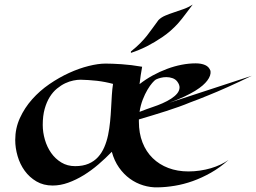

<svg xmlns="http://www.w3.org/2000/svg" viewBox="-20 -784 1110 831"><path d="M208 19Q168 19 137.7 1.2Q107.4 -16.6 86.9 -44.9Q66.4 -73.2 56.2 -108.4Q45.9 -143.6 45.9 -178.2Q45.9 -229 66.2 -273.2Q86.4 -317.4 119.1 -354.2Q151.9 -391.1 193.8 -419.9Q235.8 -448.7 279.3 -468.5Q322.8 -488.3 364 -498.5Q405.3 -508.8 437 -508.8Q464.4 -508.8 506.1 -506.1Q547.9 -503.4 595.2 -495.1Q591.8 -477.1 589.1 -458.7Q586.4 -440.4 584 -419.9Q610.8 -440.9 641.1 -457.5Q671.4 -474.1 702.9 -485.8Q734.4 -497.6 765.9 -503.7Q797.4 -509.8 827.1 -509.8Q851.1 -509.8 867.9 -502.4Q884.8 -495.1 891.1 -477.1Q894 -457.5 877 -435.1Q869.6 -425.3 857.2 -414.3Q844.7 -403.3 825 -391.1Q805.2 -378.9 777.3 -365.7Q749.5 -352.5 711.9 -338.9L1069.8 -456.1Q1013.7 -428.7 965.6 -407.2Q917.5 -385.7 880.9 -371.1Q838.4 -353.5 803.2 -340.8Q781.2 -331.5 754.6 -322Q728 -312.5 699.2 -303.2Q670.4 -293.9 640.4 -284.9Q610.4 -275.9 581.1 -267.1V-257.8Q581.1 -207.5 596.7 -167.5Q612.3 -127.4 640.9 -99.6Q669.4 -71.8 708.7 -56.9Q748 -42 795.9 -42Q820.8 -42 845.5 -45.7Q870.1 -49.3 892.6 -55.9Q915 -62.5 934.6 -71.8Q954.1 -81.1 969.2 -91.8Q932.1 -58.6 892.8 -36.4Q853.5 -14.2 814.2 -0.2Q774.9 13.7 736.6 20Q698.2 26.4 663.1 26.9Q631.3 27.8 600.1 18.3Q568.8 8.8 542.2 -10.5Q515.6 -29.8 495.1 -58.8Q474.6 -87.9 463.9 -127Q436.5 -98.6 405.8 -72.3Q375 -45.9 342 -25.6Q309.1 -5.4 275.1 6.8Q241.2 19 208 19ZM469.2 -420.9Q453.1 -425.3 435.5 -428.7Q418 -432.1 399.7 -434.3Q381.3 -436.5 363 -437.5Q344.7 -438.5 328.1 -439Q314.9 -439 297.6 -435.5Q280.3 -432.1 262.2 -423.6Q244.1 -415 226.6 -400.6Q209 -386.2 195.3 -364.3Q181.6 -342.3 173.3 -312.5Q165 -282.7 165 -243.2Q165 -211.4 174.3 -179.4Q183.6 -147.5 201.4 -122.1Q219.2 -96.7 245.4 -80.8Q271.5 -64.9 305.2 -64.9Q338.9 -64.9 363.3 -75.4Q387.7 -85.9 404.3 -104.2Q420.9 -122.6 431.4 -147Q441.9 -171.4 447.8 -199.5Q453.6 -227.5 456.5 -257.6Q459.5 -287.6 460.9 -316.7Q462.4 -345.7 464.1 -372.6Q465.8 -399.4 469.2 -420.9ZM683.1 -336.9Q704.1 -346.2 720.7 -356.9Q737.3 -367.7 746.8 -379.4Q756.3 -391.1 757.1 -404.1Q757.8 -417 747.1 -431.2Q739.3 -441.4 726.3 -445.8Q713.4 -450.2 700.2 -450.2Q687.5 -450.2 675.8 -447.3Q664.1 -444.3 654.8 -439.9Q648.9 -436.5 638.9 -425Q628.9 -413.6 618.2 -395.5Q607.4 -377.4 597.9 -353Q588.4 -328.6 584 -299.8Q614.7 -312 639.6 -320.3Q664.6 -328.6 683.1 -336.9ZM814 -764.2Q800.8 -746.6 788.6 -730.5Q778.3 -716.8 767.6 -703.1Q756.8 -689.5 750 -682.1Q719.2 -648.4 684.1 -624.5Q648.9 -600.6 618.2 -585Q582.5 -566.9 546.9 -555.2Q546.4 -556.6 546.4 -558.1Q546.4 -561 546.9 -561.5Q571.8 -581.5 587.6 -597.7Q603.5 -613.8 615.7 -629.2Q627.9 -644.5 639.2 -660.6Q650.4 -676.8 666 -697.3Q677.7 -709 695.6 -716.6Q713.4 -724.1 733.6 -730.7Q753.9 -737.3 774.9 -744.9Q795.9 -752.4 814 -764.2Z"/></svg>

Font: Eagle Lake
Style: Regular
Weight: 400
Designer: Astigmatic (AOETI)
Foundry: Astigmatic (AOETI)
Version: Version 1.000